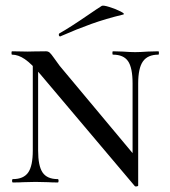

<svg xmlns="http://www.w3.org/2000/svg" viewBox="-20 -651 608 685"><path d="M97 -446 116 -443V-114Q116 -59 132 -35.5Q148 -12 186 -12Q189 -12 189 -6Q189 0 186 0Q164 0 152 -1L107 -2L63 -1Q50 0 26 0Q23 0 23 -6Q23 -12 26 -12Q64 -12 80.5 -35.5Q97 -59 97 -114ZM461 13 124 -386Q92 -424 68.5 -440Q45 -456 23 -456Q21 -456 21 -462Q21 -468 23 -468L79 -467Q89 -467 102 -467.5Q115 -468 144 -468Q152 -468 157.5 -463Q163 -458 172 -445Q176 -439 193 -416L462 -94L473 11Q473 13 468 14Q463 15 461 13ZM473 11 453 -20V-353Q453 -409 437 -432.5Q421 -456 383 -456Q381 -456 381 -462Q381 -468 383 -468L418 -467Q446 -465 462 -465Q479 -465 507 -467L545 -468Q547 -468 547 -462Q547 -456 545 -456Q507 -456 490 -432Q473 -408 473 -353ZM195 -521Q191 -521 190 -525.5Q189 -530 192 -532Q228 -552 295 -598Q327 -620 343 -630Q348 -633 370.5 -626Q393 -619 410.5 -610Q428 -601 419 -599Q357 -584 305.5 -565.5Q254 -547 197 -522Z"/></svg>

Font: Cormorant SC Medium
Style: Regular
Weight: 500
Designer: Christian Thalmann (Catharsis Fonts)
Foundry: Catharsis Fonts
Version: Version 4.000